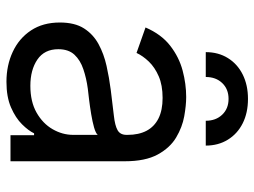

<svg xmlns="http://www.w3.org/2000/svg" viewBox="-118 -669 800 604"><g transform="rotate(90 282.0 -367.0)"><path d="M237.3 12.7Q185.5 12.7 143.1 -7.1Q100.6 -26.9 75.7 -64.5Q50.8 -102.1 50.8 -155.3Q50.8 -202.1 69.3 -231.2Q87.9 -260.3 118.9 -277.1Q149.9 -293.9 187.3 -302.2Q224.6 -310.5 262.7 -315.4Q312.5 -321.8 343.8 -325.2Q375 -328.6 389.6 -336.9Q404.3 -345.2 404.3 -365.2V-368.2Q404.3 -403.3 391.4 -428Q378.4 -452.6 352.5 -465.6Q326.7 -478.5 288.1 -478.5Q248 -478.5 220 -466.3Q191.9 -454.1 173.8 -435.3Q155.8 -416.5 146.5 -396.5L66.4 -424.8Q87.9 -474.6 123.8 -502.4Q159.7 -530.3 201.9 -541.5Q244.1 -552.7 285.2 -552.7Q311.5 -552.7 345.7 -546.6Q379.9 -540.5 412.4 -521.2Q444.8 -502 466.1 -463.1Q487.3 -424.3 487.3 -359.4V0H405.3V-74.2H399.4Q391.1 -56.6 371.1 -36.4Q351.1 -16.1 318.1 -1.7Q285.2 12.7 237.3 12.7ZM250 -62.5Q299.8 -62.5 334.2 -82Q368.7 -101.6 386.5 -132.6Q404.3 -163.6 404.3 -197.3V-274.4Q398.9 -268.1 380.9 -262.9Q362.8 -257.8 339.4 -253.9Q315.9 -250 293.9 -247.3Q272 -244.6 258.8 -243.2Q226.1 -238.8 197.8 -229.2Q169.4 -219.7 152.1 -201.2Q134.8 -182.6 134.8 -150.4Q134.8 -106.9 167.2 -84.7Q199.7 -62.5 250 -62.5ZM144 -614.3Q144 -653.8 162.6 -683.8Q181.2 -713.9 214.4 -730.5Q247.6 -747.1 291 -747.1Q335 -747.1 367.9 -730.5Q400.9 -713.9 419.4 -683.8Q438 -653.8 438 -614.3H359.9Q359.9 -646 340.8 -666Q321.8 -686 291 -686Q260.3 -686 241.2 -666Q222.2 -646 222.2 -614.3Z"/></g></svg>

Font: Inter
Style: Regular
Weight: 400
Designer: Rasmus Andersson
Foundry: rsms
Version: Version 4.000;git-8c9346024